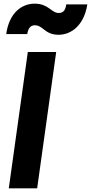

<svg xmlns="http://www.w3.org/2000/svg" viewBox="-20 -1029 497 1049"><path d="M28 0H183L287 -745H132ZM14 -843H129C133 -871 145 -891 170 -891C216 -891 224 -839 300 -839C371 -839 440 -893 457 -1005H342C338 -978 329 -958 301 -958C260 -958 246 -1009 169 -1009C99 -1009 30 -959 14 -843Z"/></svg>

Font: Mluvka ExtraBold
Style: Italic
Weight: 800
Italic angle: -8°
Designer: Modified by Jiří Krblich, Original typeface by Gumpita Rahayu
Foundry: Gumpita Rahayu & Jiří Krblich
Version: Version 2.000;Glyphs 3.1.1 (3134)